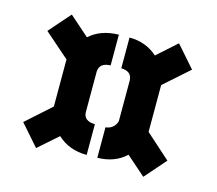

<svg xmlns="http://www.w3.org/2000/svg" viewBox="-79 -705 788 696"><g transform="rotate(15 315.5 -356.5)"><path d="M40 -185.5 109.4 -106.4 182.6 -170.9Q226.6 -129.9 293 -129.9V-245.1Q251 -246.1 250 -278.3V-431.6Q252 -464.8 293 -465.8V-581.1Q225.6 -580.1 183.6 -542L109.4 -607.4L39.1 -527.3L132.8 -445.3V-268.6ZM333 -129.9Q398.4 -130.9 439.5 -169.9L511.7 -106.4L581.1 -185.5L488.3 -268.6V-444.3L582 -527.3L511.7 -607.4L438.5 -542Q395.5 -581.1 333 -581.1V-465.8Q373 -464.8 374 -430.7V-278.3Q365.2 -248 333 -244.1Z"/></g></svg>

Font: Post No Bills Jaffna ExtraBold
Style: Regular
Weight: 800
Designer: Kosala Senevirathne, Siva Puranthara, Lasantha Premarathna, Tharique Azeez
Foundry: Mooniak
Version: Version 1.220 ; ttfautohint (v1.6)